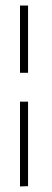

<svg xmlns="http://www.w3.org/2000/svg" viewBox="-20 -674 186 691"><path d="M52 -412V-654H81V-412ZM52 -3V-308H81V-4Z"/></svg>

Font: Allison
Style: Regular
Weight: 400
Designer: Robert E. Leuschke
Foundry: Robert E. Leuschke
Version: Version 1.010; ttfautohint (v1.8.3)